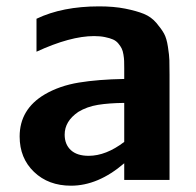

<svg xmlns="http://www.w3.org/2000/svg" viewBox="-20 -568 620 606"><path d="M293 -547.9Q339.4 -547.9 375 -540.8Q410.6 -533.7 434.1 -524.2Q457.5 -514.6 473.6 -495.6Q489.7 -476.6 497.8 -461.9Q505.9 -447.3 510 -420.4Q514.2 -393.6 514.6 -377.9Q515.1 -362.3 515.1 -332V0H372.1V-52.7Q289.6 18.1 204.1 18.1Q132.8 18.1 87.4 -25.4Q42 -68.8 42 -137.2Q42 -223.1 121.1 -270Q168 -297.4 229 -307.4Q290 -317.4 372.1 -318.8V-353Q372.1 -367.2 371.8 -375.5Q371.6 -383.8 369.6 -395.8Q367.7 -407.7 364 -415Q360.4 -422.4 353.5 -430.7Q346.7 -439 336.7 -443.4Q326.7 -447.8 311.5 -450.9Q296.4 -454.1 276.9 -454.1Q202.1 -454.1 95.2 -404.8V-508.8Q176.8 -547.9 293 -547.9ZM372.1 -120.1V-243.2Q324.2 -242.7 289.3 -237.1Q254.4 -231.4 227.1 -214.8Q184.1 -185.5 184.1 -143.1Q184.1 -112.3 203.6 -94.2Q223.1 -76.2 259.8 -76.2Q314.5 -76.2 372.1 -120.1Z"/></svg>

Font: Aurulent Sans
Style: Bold
Weight: 700
Version: Version 2007.05.04